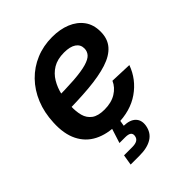

<svg xmlns="http://www.w3.org/2000/svg" viewBox="-208 -651 972 972"><g transform="rotate(-45 278.5 -165.0)"><path d="M251 11.7Q181.2 11.7 130.1 -14.2Q79.1 -40 53 -92.3Q26.9 -144.5 30.8 -222.7Q33.7 -291.5 57.1 -348.6Q80.6 -405.8 121.1 -447.3Q161.6 -488.8 215.3 -511.2Q269 -533.7 332 -533.7Q388.2 -533.7 431.6 -515.9Q475.1 -498 500.2 -463.9Q525.4 -429.7 525.4 -379.4Q525.4 -328.1 497.1 -295.4Q468.8 -262.7 413.6 -244.9Q358.4 -227.1 277.1 -220Q195.8 -212.9 89.4 -212.9L103.5 -297.9Q195.3 -297.9 254.6 -302.2Q314 -306.6 347.4 -316.4Q380.9 -326.2 394 -341.3Q407.2 -356.4 407.2 -377.4Q407.2 -404.8 384.5 -420.2Q361.8 -435.5 319.3 -435.5Q271.5 -435.5 239.7 -416.3Q208 -397 189 -365Q169.9 -333 161.4 -294.7Q152.8 -256.3 151.9 -218.3Q150.4 -181.6 158.4 -151.6Q166.5 -121.6 190.4 -103.8Q214.4 -85.9 260.3 -85.9Q309.6 -85.9 343.3 -106.7Q377 -127.4 391.6 -161.1L508.3 -156.7Q481 -81.1 414.6 -34.7Q348.1 11.7 251 11.7ZM156.7 204.1 166 147.5H224.1Q247.6 147.5 259.8 140.1Q272 132.8 274.4 117.2Q276.9 102.1 267.3 94.5Q257.8 86.9 234.4 86.9H193.8L228.5 -22H281.7L277.8 0L271 40.5Q314.9 41.5 335.7 62.7Q356.4 84 350.6 119.6Q343.3 162.6 309.8 183.3Q276.4 204.1 221.2 204.1Z"/></g></svg>

Font: Inter 28pt SemiBold
Style: Italic
Weight: 600
Italic angle: -9.3988°
Designer: Rasmus Andersson
Foundry: rsms
Version: Version 4.001;git-66647c0bb